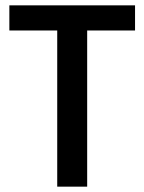

<svg xmlns="http://www.w3.org/2000/svg" viewBox="-20 -714 540 718"><path d="M306 -16H194V-600H15V-694H485V-600H306Z"/></svg>

Font: D2Coding ligature
Style: Bold
Weight: 700
Monospace: yes
Designer: Yong-Rak Park; Jeong-Hwan Yoon; Sang-Min Lee;
Foundry: NHN Corporation
Version: Version 1.3.2; Build 20180524